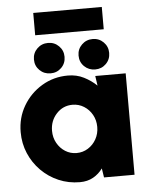

<svg xmlns="http://www.w3.org/2000/svg" viewBox="-57 -882 744 943"><g transform="rotate(-5 314.5 -411.0)"><path d="M419 -500H569V0H418.5L411.5 -45Q393 -19 364.8 -3Q336.5 13 299 13Q243 13 194.2 -8Q145.5 -29 108.5 -66.2Q71.5 -103.5 50.8 -152.2Q30 -201 30 -257Q30 -328 64.2 -386.2Q98.5 -444.5 156.5 -479.2Q214.5 -514 285 -514Q328 -514 363.2 -496.2Q398.5 -478.5 426 -452ZM295 -131Q326 -131 351.5 -147Q377 -163 392 -190Q407 -217 407 -250Q407 -283 392 -310Q377 -337 351.5 -353Q326 -369 295 -369Q248 -369 216 -334.2Q184 -299.5 184 -250Q184 -217 199 -190Q214 -163 239.2 -147Q264.5 -131 295 -131ZM202 -532Q170 -532 148 -553.5Q126 -575 126 -607Q126 -638.5 148 -660.2Q170 -682 202 -682Q233.5 -682 255.2 -660.2Q277 -638.5 277 -607Q277 -575 255.2 -553.5Q233.5 -532 202 -532ZM422 -532Q390 -532 368 -553.5Q346 -575 346 -607Q346 -638.5 368 -660.2Q390 -682 422 -682Q453.5 -682 475.2 -660.2Q497 -638.5 497 -607Q497 -575 475.2 -553.5Q453.5 -532 422 -532ZM142.5 -835H480.5V-725H142.5Z"/></g></svg>

Font: Urbanist Black
Style: Regular
Weight: 900
Designer: Corey Hu
Foundry: Corey Hu
Version: Version 1.330; ttfautohint (v1.8.4.7-5d5b)